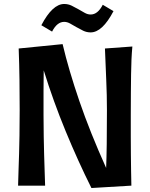

<svg xmlns="http://www.w3.org/2000/svg" viewBox="-20 -934 756 966"><path d="M646 -700Q643 -668 641.5 -634.5Q640 -601 639.5 -560.5Q639 -520 638.5 -470Q638 -420 638 -356Q638 -296 638 -247.5Q638 -199 638.5 -157Q639 -115 639.5 -77Q640 -39 641 0L440 12Q373 -122 310.5 -273.5Q248 -425 200 -580Q200 -561 199.5 -534.5Q199 -508 199 -478Q199 -448 199 -416.5Q199 -385 199 -356Q199 -296 200 -247.5Q201 -199 202 -157Q203 -115 204.5 -77Q206 -39 207 0H71Q72 -48 73.5 -84.5Q75 -121 76 -160.5Q77 -200 78 -251Q79 -302 79 -379Q79 -456 78 -532.5Q77 -609 74 -690L295 -712Q326 -581 379.5 -425Q433 -269 514 -89Q516 -137 517 -209Q518 -281 518 -379Q518 -456 514.5 -532.5Q511 -609 508 -690ZM551 -878Q495 -771 436 -771Q416 -771 398.5 -779.5Q381 -788 364.5 -797.5Q348 -807 333 -815.5Q318 -824 303 -824Q267 -824 242 -775L188 -807Q244 -914 303 -914Q323 -914 340.5 -905.5Q358 -897 374.5 -887.5Q391 -878 406 -869.5Q421 -861 436 -861Q472 -861 497 -910Z"/></svg>

Font: Cantora One
Style: Regular
Weight: 400
Designer: Pablo Impallari, Rodrigo Fuenzalida
Foundry: Pablo Impallari
Version: Version 1.002; ttfautohint (v0.8) -G 200 -r 50